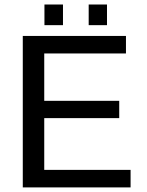

<svg xmlns="http://www.w3.org/2000/svg" viewBox="-20 -815 640 835"><path d="M79.1 0V-658.7H527.8V-582.5H172.4V-376.5H498.5V-301.3H172.4V-76.2H547.9V0ZM365.7 -705.6V-795.4H445.3V-705.6ZM173.3 -705.6V-795.4H253.9V-705.6Z"/></svg>

Font: Liberation Mono
Style: Regular
Weight: 400
Monospace: yes
Designer: Steve Matteson
Foundry: Ascender Corporation
Version: Version 2.1.5